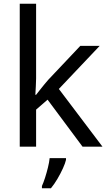

<svg xmlns="http://www.w3.org/2000/svg" viewBox="-20 -780 574 1021"><path d="M172 -363Q172 -347 170.5 -321Q169 -295 168 -276H172Q178 -284 190 -299Q202 -314 214.5 -329.5Q227 -345 236 -355L407 -536H510L293 -307L525 0H419L233 -250L172 -197V0H85V-760H172ZM331 70Q327 88 314.5 115.5Q302 143 285.5 171Q269 199 251 221H203V209Q211 192 219.5 165.5Q228 139 235 110.5Q242 82 244 61H331Z"/></svg>

Font: Noto Sans Ambassadori
Style: Regular
Weight: 400
Designer: Monotype Design Team
Foundry: Monotype Imaging Inc.
Version: Version 2.013